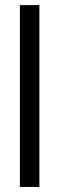

<svg xmlns="http://www.w3.org/2000/svg" viewBox="-20 -739 234 759"><path d="M135.7 -718.8V0H58.6V-718.8Z"/></svg>

Font: Inter Display V
Style: Regular
Weight: 400
Designer: Rasmus Andersson
Foundry: rsms
Version: Version 3.015;git-src